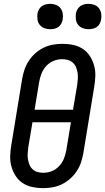

<svg xmlns="http://www.w3.org/2000/svg" viewBox="-20 -971 548 999"><path d="M204 8Q175 8 147.5 2Q120 -4 98 -18.5Q76 -33 61.5 -55.5Q47 -78 39.5 -104.5Q32 -131 33 -159.5Q34 -188 39 -217L95 -559Q99 -583 107 -607.5Q115 -632 129.5 -654Q144 -676 163.5 -693.5Q183 -711 206.5 -722.5Q230 -734 255 -738.5Q280 -743 305 -743Q334 -743 361.5 -737Q389 -731 411 -716.5Q433 -702 447.5 -679.5Q462 -657 469.5 -630.5Q477 -604 476 -575.5Q475 -547 470 -518L414 -176Q410 -152 402 -127.5Q394 -103 379.5 -81Q365 -59 345.5 -41.5Q326 -24 302.5 -12.5Q279 -1 254 3.5Q229 8 204 8ZM360 -400 382 -531Q384 -547 385 -562.5Q386 -578 383.5 -593Q381 -608 375.5 -621.5Q370 -635 359 -645Q348 -655 333.5 -659Q319 -663 303 -663Q281 -663 259.5 -654.5Q238 -646 221.5 -628.5Q205 -611 196.5 -589.5Q188 -568 184 -546L160 -400ZM206 -72Q228 -72 249.5 -80.5Q271 -89 287.5 -106.5Q304 -124 312.5 -145.5Q321 -167 325 -189L349 -335H149L127 -204Q125 -188 124 -172.5Q123 -157 125.5 -142Q128 -127 133.5 -113.5Q139 -100 150 -90Q161 -80 175.5 -76Q190 -72 206 -72ZM441 -819Q425 -819 410.5 -824.5Q396 -830 386.5 -842Q377 -854 375 -869.5Q373 -885 375 -901Q377 -912 383 -922.5Q389 -933 398.5 -939.5Q408 -946 419 -948.5Q430 -951 441 -951Q457 -951 471.5 -945.5Q486 -940 495 -928Q504 -916 506.5 -900.5Q509 -885 506 -869Q504 -858 498.5 -847.5Q493 -837 483.5 -830.5Q474 -824 463 -821.5Q452 -819 441 -819ZM241 -819Q225 -819 210.5 -824.5Q196 -830 186.5 -842Q177 -854 175 -869.5Q173 -885 175 -901Q177 -912 183 -922.5Q189 -933 198.5 -939.5Q208 -946 219 -948.5Q230 -951 241 -951Q257 -951 271.5 -945.5Q286 -940 295 -928Q304 -916 306.5 -900.5Q309 -885 306 -869Q304 -858 298.5 -847.5Q293 -837 283.5 -830.5Q274 -824 263 -821.5Q252 -819 241 -819Z"/></svg>

Font: Iosevka Curly Slab Medium
Style: Italic
Weight: 500
Italic angle: -9°
Monospace: yes
Designer: Belleve Invis
Foundry: Belleve Invis
Version: Version 22.1.2; ttfautohint (v1.8.4)